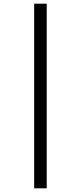

<svg xmlns="http://www.w3.org/2000/svg" viewBox="-20 -770 310 1040"><path d="M165 250V-750H233V250Z"/></svg>

Font: Heuristica
Style: Italic
Weight: 400
Italic angle: -13°
Version: Version 1.0.2